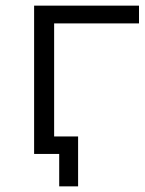

<svg xmlns="http://www.w3.org/2000/svg" viewBox="-20 -546 515 681"><path d="M473 -463H172V-62H257V115H190V0H101V-526H473Z"/></svg>

Font: mBank
Style: Regular
Weight: 400
Designer: Julieta Ulanovsky
Foundry: Julieta Ulanovsky
Version: Version 7.200;PS 007.200;hotconv 1.0.88;makeotf.lib2.5.64775